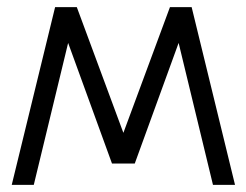

<svg xmlns="http://www.w3.org/2000/svg" viewBox="-20 -520 693 540"><path d="M295 -60H359L196 -500H135ZM13 0H75L196 -500H135ZM579 0H641L519 -500H458ZM295 -60H359L519 -500H458Z"/></svg>

Font: Unageo Variable
Style: Regular
Weight: 300
Designer: Richard Sepsi
Foundry: Richard Sepsi
Version: Version 2.200